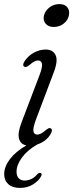

<svg xmlns="http://www.w3.org/2000/svg" viewBox="-38 -705 358 940"><path d="M225 -573Q199.5 -573 186 -588.5Q172.5 -604 176.5 -625.5Q181 -650 202.5 -667.5Q224 -685 252.5 -685Q279 -685 291.5 -669.5Q304 -654 299.5 -631Q295.5 -607 274.5 -590Q253.5 -573 225 -573ZM138 -119.5Q122.5 -78 125.8 -62Q129 -46 145 -46Q161 -46 186.5 -68Q194 -74 199.5 -76.8Q205 -79.5 210.5 -76.5Q222 -70 210.5 -50Q189.5 -13 145 2Q96 30 69.5 66.2Q43 102.5 43 135.5Q43 157.5 54 168.2Q65 179 82 179Q98 179 114.5 171.8Q131 164.5 143 149.5Q152 140 159.5 141.5Q163.5 142 165.5 146.2Q167.5 150.5 163 158Q153 179 125 197Q97 215 60.5 215Q23 215 2.8 196.8Q-17.5 178.5 -17.5 147.5Q-17.5 111.5 10.2 74.5Q38 37.5 91 7Q63 1.5 55.2 -25.8Q47.5 -53 67 -104.5L154.5 -334.5Q170.5 -376 167.5 -392.5Q164.5 -409 148 -409Q131.5 -409 106.5 -387Q90 -373.5 82 -378Q69.5 -384.5 81.5 -404Q97 -429.5 126 -446Q155 -462.5 185.5 -462.5Q221 -462.5 234.2 -435Q247.5 -407.5 224 -347.5Z"/></svg>

Font: Fraunces 9pt S050 Light
Style: Italic
Weight: 300
Italic angle: -16°
Version: Version 1.000; ttfautohint (v1.8.3)